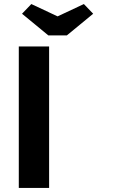

<svg xmlns="http://www.w3.org/2000/svg" viewBox="-20 -930 570 950"><path d="M73 0V-700H223V0ZM219 -755 89 -862 135 -910 265 -849 395 -910 441 -862 311 -755Z"/></svg>

Font: Mach SemiBold
Style: Regular
Weight: 600
Version: Version 1.002